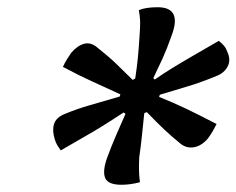

<svg xmlns="http://www.w3.org/2000/svg" viewBox="-20 -797 654 531"><path d="M416 -777Q485 -777 454 -697Q441 -660 429.5 -635Q418 -610 404 -581L408 -577Q431 -593 454.5 -607.5Q478 -622 509 -640Q540 -658 585 -684Q594 -677 599.5 -670.5Q605 -664 609 -653Q619 -631 609.5 -613Q600 -595 579 -587Q533 -568 498.5 -558Q464 -548 422 -535L420 -529Q460 -513 495.5 -496Q531 -479 579 -454Q574 -444 568.5 -434.5Q563 -425 555 -414Q538 -394 517.5 -390Q497 -386 480 -399Q453 -421 433 -440Q413 -459 386 -487L379 -484Q375 -447 372.5 -421.5Q370 -396 365 -361Q364 -339 364.5 -323.5Q365 -308 367 -293Q340 -286 316 -286Q279 -286 271 -304.5Q263 -323 276 -360Q289 -395 300.5 -421.5Q312 -448 327 -482L322 -486Q290 -465 263.5 -448.5Q237 -432 209.5 -416.5Q182 -401 148 -381Q143 -388 139 -394.5Q135 -401 132 -410Q124 -434 129 -452.5Q134 -471 157 -481Q193 -496 230 -506.5Q267 -517 311 -530L313 -536Q270 -556 235.5 -571.5Q201 -587 154 -612Q159 -623 164.5 -632Q170 -641 177 -651Q194 -671 213 -676Q232 -681 251 -664Q279 -642 301 -621Q323 -600 347 -576L354 -580Q359 -613 361.5 -639.5Q364 -666 366 -698Q368 -724 367.5 -738.5Q367 -753 364 -769Q383 -777 416 -777Z"/></svg>

Font: Recursive Sn Csl St
Style: Italic
Weight: 400
Italic angle: -15°
Version: Version 1.079;hotconv 1.0.112;makeotfexe 2.5.65598; ttfautoh